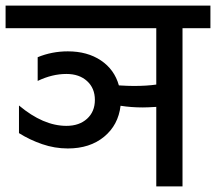

<svg xmlns="http://www.w3.org/2000/svg" viewBox="-30 -668 774 688"><path d="M38 -191V-290Q125 -217 208 -217Q254 -217 282 -242.5Q310 -268 310 -310Q310 -352 282 -377.5Q254 -403 208 -403Q157 -403 105 -378V-463Q156 -484 213 -484Q283 -484 331.5 -451.5Q380 -419 396 -362Q430 -360 449 -360Q496 -360 530 -365V-567H-10V-648H724V-567H624V0H530V-285Q498 -283 482 -283Q440 -283 402 -289Q394 -220 343 -178Q292 -136 213 -136Q166 -136 121 -151.5Q76 -167 38 -191Z"/></svg>

Font: Madhuban
Style: Regular
Weight: 400
Designer: jaikishan Patel
Foundry: MagicType
Version: Version 1.000